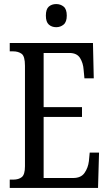

<svg xmlns="http://www.w3.org/2000/svg" viewBox="-20 -926 539 946"><path d="M28 0V-41H45Q72 -41 87.5 -53.5Q103 -66 103 -107V-602Q103 -649 86.5 -661Q70 -673 45 -673H28V-714H438L442 -540H396L392 -582Q390 -615 374.5 -640Q359 -665 322 -665H195V-398H384V-350H195V-49H341Q379 -49 396.5 -74Q414 -99 418 -132L422 -174H468L463 0ZM257 -792Q235 -792 220.5 -805Q206 -818 206 -849Q206 -881 220.5 -893.5Q235 -906 257 -906Q278 -906 293.5 -893.5Q309 -881 309 -849Q309 -818 293.5 -805Q278 -792 257 -792Z"/></svg>

Font: Noto Serif Thai ExtraCondensed
Style: Regular
Weight: 400
Width: 2
Designer: Monotype Design Team
Foundry: Monotype Imaging Inc.
Version: Version 2.002; ttfautohint (v1.8.4.7-5d5b)